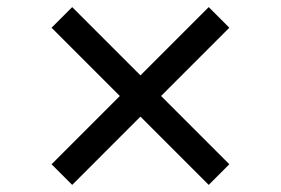

<svg xmlns="http://www.w3.org/2000/svg" viewBox="-20 -620 790 540"><path d="M183 -100 125 -158 317 -350 125 -542 183 -600 375 -408 567 -600 625 -542 433 -350 625 -158 567 -100 375 -292Z"/></svg>

Font: Martian Mono SemiExpanded Light
Style: Regular
Weight: 300
Width: 6
Monospace: yes
Designer: Roman Shamin
Foundry: Evil Martians
Version: Version 0.930